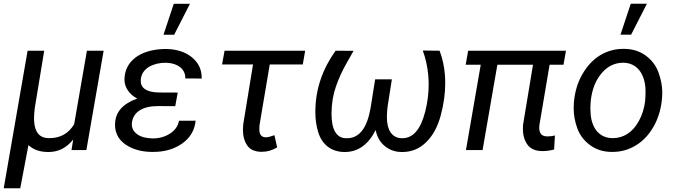

<svg xmlns="http://www.w3.org/2000/svg" viewBox="-33 -798 3590 1021"><path d="M113.8 -528.3 -13.2 203.1H74.7L118.2 -26.4C144 -2 179.2 10.3 223.1 10.3C224.1 10.3 224.6 10.3 225.6 10.3C277.3 10.3 320.8 -11.7 356.4 -56.2L347.2 0H426.3L518.1 -528.3H429.2L361.3 -137.2C331.1 -87.9 287.6 -63.5 231 -63.5C229 -63.5 226.6 -63.5 224.6 -63.5C177.2 -64.5 151.9 -94.7 148.4 -154.3C148.4 -158.7 147.9 -163.1 147.9 -168C147.9 -184.1 149.4 -202.6 151.9 -223.6L202.1 -528.3Z M836.4 -613.3H893.1L977.1 -777.8H891.1ZM898.9 -233.4 912.1 -305.7 808.6 -306.2C746.6 -308.1 715.3 -329.1 715.3 -369.1C715.3 -372.6 715.8 -376.5 716.3 -380.4C720.2 -406.7 734.4 -427.2 759.3 -442.4C784.2 -457 814 -464.4 849.1 -464.4C913.6 -462.4 952.6 -429.7 952.6 -383.3C952.6 -382.3 952.6 -381.8 952.6 -380.9L1039.6 -380.4C1039.6 -381.8 1039.6 -382.8 1039.6 -384.3C1039.6 -428.2 1022.5 -464.4 988.3 -492.7C954.1 -521 908.7 -536.1 852.1 -537.6L830.1 -537.1C769 -533.7 720.7 -518.1 685.1 -490.2C649.4 -461.9 630.9 -425.3 628.9 -379.9C628.9 -377.9 628.9 -376 628.9 -373.5C628.9 -335 653.8 -295.9 696.8 -273.9C621.6 -247.1 582.5 -204.1 579.1 -144C579.1 -140.6 578.6 -137.7 578.6 -134.3C578.6 -83 604 -43.9 654.3 -17.6C688 0 727.5 9.3 772.9 9.8C776.4 9.8 779.3 9.8 782.7 9.8C842.3 9.8 893.1 -4.9 935.5 -34.7C978 -64.5 1002 -105 1007.3 -156.2L918.9 -155.8C913.6 -127.4 897.5 -104.5 870.6 -87.4C843.8 -70.3 813.5 -62 780.3 -62C778.8 -62 777.8 -62 776.4 -62C741.7 -63 715.3 -70.3 696.3 -84.5C677.2 -98.6 668 -115.7 668 -135.7C668 -138.7 668 -141.6 668.5 -144.5C674.8 -202.6 726.1 -233.9 806.6 -233.9Z M1589.8 -528.3H1161.1L1147.9 -455.1H1312.5L1260.3 -136.2C1259.3 -126.5 1258.8 -117.7 1258.8 -108.9C1258.8 -74.7 1266.6 -46.4 1281.7 -24.4C1296.9 -2.4 1321.8 8.8 1356.9 9.3C1357.4 9.3 1357.9 9.3 1358.9 9.3C1388.2 9.3 1415.5 1.5 1440.9 -14.6L1426.3 -79.1C1407.2 -71.8 1392.1 -67.9 1381.3 -67.9C1357.9 -67.9 1346.2 -81.5 1346.2 -108.9L1346.7 -130.9L1401.4 -455.1H1577.1Z M1751.5 -528.3C1681.6 -430.7 1645.5 -324.7 1644 -210.9C1644 -207.5 1644 -204.1 1644 -200.7C1644 -163.1 1648.9 -127.9 1659.2 -95.2C1679.2 -29.3 1728 8.3 1794.9 10.3C1796.9 10.3 1798.8 10.3 1800.8 10.3C1870.6 10.3 1925.3 -28.8 1964.8 -106.4C1971.2 -71.3 1986.8 -43.5 2011.7 -22.5C2036.6 -1.5 2066.4 9.8 2101.6 10.3C2103.5 10.3 2105 10.3 2106.9 10.3C2155.3 10.3 2197.3 -6.8 2232.9 -41.5C2268.6 -76.2 2294.4 -123.5 2310.5 -183.6C2326.7 -243.7 2334.5 -300.8 2334.5 -354.5C2334.5 -371.1 2334 -387.7 2332.5 -404.3C2329.1 -446.8 2319.8 -487.8 2304.7 -528.3L2215.3 -529.3C2230 -488.8 2239.3 -446.8 2243.7 -404.3C2245.6 -385.7 2246.6 -367.2 2246.6 -348.6C2246.6 -300.3 2240.2 -252 2228 -204.1C2204.1 -109.9 2163.6 -63 2106.4 -63C2105.5 -63 2104 -63 2102.5 -63C2050.3 -64.5 2024.4 -108.4 2024.4 -173.3C2024.4 -174.8 2024.4 -176.8 2024.4 -178.2C2024.9 -197.3 2025.9 -214.4 2027.8 -229.5L2050.8 -376H1961.9L1937 -220.2C1918 -115.2 1876.5 -63 1812.5 -63C1809.6 -63 1807.1 -63 1804.7 -63C1756.3 -64.9 1730 -108.9 1730 -191.4V-196.3C1730.5 -248 1738.3 -295.4 1753.4 -337.9C1768.1 -380.4 1787.6 -423.3 1812 -465.8L1847.2 -527.8Z M2976.6 -528.3H2456.5L2443.4 -453.6H2523.4L2444.8 0H2533.2L2611.8 -453.6H2801.3L2748.5 -134.8C2748 -127 2747.6 -119.6 2747.6 -112.3C2747.6 -79.6 2755.4 -51.8 2771.5 -29.3C2787.6 -6.8 2813.5 4.9 2849.1 5.4C2850.1 5.4 2851.6 5.4 2852.5 5.4C2873 5.4 2893.1 2.4 2913.6 -2.9L2918 -77.6C2904.8 -74.2 2893.1 -72.8 2882.3 -72.8C2880.4 -72.8 2878.9 -72.8 2877 -72.8C2851.1 -72.8 2837.4 -85 2835 -109.9C2834.5 -112.8 2834.5 -115.7 2834.5 -118.7C2834.5 -123.5 2835 -128.4 2835.4 -133.3L2889.6 -453.6H2963.4Z M3266.6 -613.8H3323.2L3407.2 -778.3H3321.3ZM3287.6 -538.1C3285.2 -538.1 3282.7 -538.1 3280.3 -538.1C3236.3 -538.1 3195.3 -526.4 3157.2 -503.4C3119.6 -480 3088.4 -446.3 3063.5 -402.8C3038.6 -359.4 3023.9 -310.1 3019 -255.4C3018.1 -244.6 3017.6 -233.9 3017.6 -223.1C3017.6 -187 3023.9 -151.4 3037.1 -115.2C3050.3 -79.6 3072.8 -49.8 3104.5 -26.4C3136.2 -2.9 3173.8 9.3 3217.8 9.8C3220.2 9.8 3222.7 9.8 3225.1 9.8C3268.6 9.8 3309.1 -1.5 3346.7 -23.9C3384.3 -46.4 3415.5 -78.6 3439.9 -120.1C3464.4 -161.6 3479.5 -208 3485.8 -259.3L3486.8 -270C3487.8 -281.7 3488.8 -293.5 3488.8 -305.2C3488.8 -340.3 3481.9 -376.5 3468.8 -412.6C3455.6 -448.7 3433.1 -478.5 3401.4 -502C3369.6 -525.4 3332 -537.6 3287.6 -538.1ZM3108.9 -266.1C3116.2 -325.7 3135.7 -373.5 3167.5 -410.2C3198.7 -446.3 3236.8 -464.4 3280.8 -464.4C3281.7 -464.4 3283.2 -464.4 3284.2 -464.4C3350.1 -461.9 3391.1 -413.6 3398.9 -335C3399.4 -327.1 3399.9 -318.4 3399.9 -309.1C3399.9 -294.4 3398.9 -277.8 3397.5 -259.3C3392.6 -221.2 3381.8 -186.5 3364.7 -155.3C3331.1 -92.8 3280.8 -63.5 3226.6 -63.5C3224.6 -63.5 3223.1 -63.5 3221.2 -63.5C3155.3 -65.4 3114.3 -114.3 3107.9 -190.9C3106.9 -202.1 3106.4 -212.9 3106.4 -223.6C3106.4 -234.4 3106.9 -244.6 3107.9 -254.9Z"/></svg>

Font: Roboto
Style: Italic
Weight: 400
Italic angle: -12°
Designer: Google
Version: Version 2.137; 2017